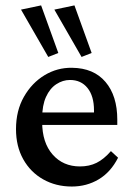

<svg xmlns="http://www.w3.org/2000/svg" viewBox="-20 -681 487 709"><path d="M245.1 7.8Q186.5 7.8 139.6 -18.6Q92.8 -44.9 65.9 -92.8Q39.1 -140.6 39.1 -204.1Q39.1 -272.5 68.4 -323.7Q97.7 -375 144.5 -403.3Q191.4 -431.6 246.1 -430.7Q326.2 -429.7 369.6 -378.4Q413.1 -327.1 413.1 -239.3V-219.7H119.1V-265.6H339.8L327.1 -249V-273.4Q327.1 -326.2 303.2 -356Q279.3 -385.7 238.3 -385.7Q211.9 -385.7 188 -370.1Q164.1 -354.5 149.9 -323.2Q135.7 -292 135.7 -245.1V-230.5Q135.7 -154.3 174.3 -110.4Q212.9 -66.4 275.4 -66.4Q309.6 -66.4 336.4 -79.6Q363.3 -92.8 389.6 -123L416 -98.6Q388.7 -44.9 344.2 -18.6Q299.8 7.8 245.1 7.8ZM281.2 -470.7 180.7 -645.5 254.9 -661.1 318.4 -485.4ZM158.2 -470.7 57.6 -645.5 131.8 -661.1 195.3 -485.4Z"/></svg>

Font: Crimson Pro Medium
Style: Regular
Weight: 500
Designer: Jacques Le Bailly
Foundry: Baron von Fonthausen
Version: Version 1.003